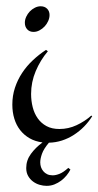

<svg xmlns="http://www.w3.org/2000/svg" viewBox="-20 -442 315 615"><path d="M275.4 -69.8Q264.2 -51.8 249.3 -36.6Q234.4 -21.5 216.6 -10Q198.7 1.5 178.5 8.1Q158.2 14.6 136.7 15.1Q120.1 34.7 114.5 50.5Q108.9 66.4 108.9 78.1Q108.9 85.9 111.3 93.3Q113.8 100.6 118.7 106.4Q123.5 112.3 131.1 116Q138.7 119.6 148.9 119.6Q158.7 119.6 170.9 114.7Q183.1 109.9 198.7 95.7L205.6 101.1Q200.7 110.8 193.1 120.1Q185.5 129.4 175.8 136.7Q166 144 154.3 148.7Q142.6 153.3 129.4 153.3Q118.2 153.3 106.7 149.9Q95.2 146.5 85.7 139.4Q76.2 132.3 70.1 121.6Q64 110.8 64 96.2Q64 71.3 79.1 50.8Q94.2 30.3 116.2 14.2Q92.8 11.2 75 1Q57.1 -9.3 44.7 -25.1Q32.2 -41 25.9 -61.8Q19.5 -82.5 19.5 -106.9Q19.5 -135.3 27.8 -160.6Q36.1 -186 50.8 -208.3Q65.4 -230.5 85.2 -249Q105 -267.6 127.4 -282.2L133.3 -277.8Q109.4 -249.5 94.5 -214.4Q79.6 -179.2 79.6 -141.1Q79.6 -119.1 84.7 -98.9Q89.8 -78.6 100.8 -63Q111.8 -47.4 128.9 -38.1Q146 -28.8 170.4 -28.8Q199.2 -28.8 225.3 -41Q251.5 -53.2 272.5 -71.8ZM138.7 -394Q138.7 -384.3 134.3 -374.5Q129.9 -364.7 122.8 -357.2Q115.7 -349.6 106.4 -344.7Q97.2 -339.8 87.4 -339.8Q74.7 -339.8 67.1 -348.1Q59.6 -356.4 59.6 -369.1Q59.6 -378.9 64 -388.4Q68.4 -397.9 75.4 -405.3Q82.5 -412.6 91.6 -417.2Q100.6 -421.9 110.4 -421.9Q123 -421.9 130.9 -414.1Q138.7 -406.2 138.7 -394Z"/></svg>

Font: Montez
Style: Regular
Weight: 400
Designer: Astigmatic (AOETI)
Foundry: Astigmatic (AOETI)
Version: Version 1.000